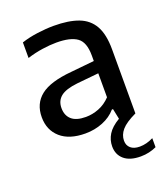

<svg xmlns="http://www.w3.org/2000/svg" viewBox="-139 -651 843 962"><g transform="rotate(-20 282.0 -170.0)"><path d="M225.5 9Q140 9 93.2 -32.2Q46.5 -73.5 46.5 -142Q46.5 -214.5 97.8 -255Q149 -295.5 263.5 -305.5L388 -318V-348Q388 -418.5 352.5 -443.8Q317 -469 243 -469Q209.5 -469 168 -463Q126.5 -457 86 -444V-527Q125 -540 171.5 -546.2Q218 -552.5 259 -552.5Q338 -552.5 390 -533Q442 -513.5 468 -467.5Q494 -421.5 494 -341.5V0Q438 26.5 415.8 52.5Q393.5 78.5 393.5 109.5Q393.5 134.5 410.5 149.2Q427.5 164 458.5 164Q494.5 164 531 145.5V193.5Q513 202 491.5 207Q470 212 446.5 212Q389 212 358.5 186Q328 160 328 116Q328 82 346.2 52.2Q364.5 22.5 407.5 -3L396 -58.5H390Q362 -26 318.5 -8.5Q275 9 225.5 9ZM155 -151.5Q155 -112 179.8 -90Q204.5 -68 255.5 -68Q290.5 -68 325.2 -81.5Q360 -95 388 -124.5V-252.5L272 -241Q209 -234 182 -212Q155 -190 155 -151.5Z"/></g></svg>

Font: Encode Sans SemiExpanded SemiExpanded Medium
Style: Regular
Weight: 500
Width: 6
Designer: Multiple Designers
Foundry: Impallari Type
Version: Version 3.000; ttfautohint (v1.8.3) -l 8 -r 50 -G 200 -x 14 